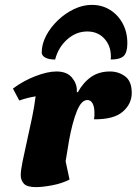

<svg xmlns="http://www.w3.org/2000/svg" viewBox="-20 -755 560 787"><path d="M128 12Q91 12 78 -2Q65 -16 65 -37Q65 -56 72.5 -93Q80 -130 90.5 -176.5Q101 -223 111 -271Q121 -319 126 -360Q93 -355 59 -343L33 -392Q76 -424 125.5 -443Q175 -462 211 -462Q254 -462 274.5 -437.5Q295 -413 295 -385V-377H299Q322 -418 354 -440Q386 -462 431 -462Q466 -462 493 -442Q520 -422 520 -374Q520 -329 483 -297Q446 -265 365 -266Q367 -274 367 -281Q367 -288 367 -294Q367 -317 359.5 -331Q352 -345 338 -345Q313 -345 294.5 -298Q276 -251 263 -179L249 -94L265 -19Q234 -3 194 4.5Q154 12 128 12ZM356 -735Q398 -735 431 -714.5Q464 -694 483 -658.5Q502 -623 502 -578Q502 -540 487 -525.5Q472 -511 434 -511Q438 -561 410.5 -593.5Q383 -626 338 -626Q292 -626 255.5 -593.5Q219 -561 206 -511Q180 -511 165.5 -519Q151 -527 151 -540Q151 -574 169 -608.5Q187 -643 217.5 -672Q248 -701 284 -718Q320 -735 356 -735Z"/></svg>

Font: Petrona Black
Style: Italic
Weight: 900
Italic angle: -9°
Designer: Ringo R. Seeber
Foundry: Ringo R. Seeber
Version: Version 2.001; ttfautohint (v1.8.3)